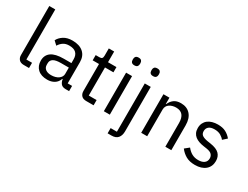

<svg xmlns="http://www.w3.org/2000/svg" viewBox="-81 -1382 2873 2225"><g transform="rotate(30 1356.0 -270.0)"><path d="M170 0Q128 0 106.5 -23.5Q85 -47 85 -83V-740H165V-70H241V0Z M732 0Q687 0 667.5 -24Q648 -48 643 -84H638Q621 -36 582 -12Q543 12 489 12Q407 12 361.5 -30Q316 -72 316 -144Q316 -217 369.5 -256Q423 -295 536 -295H638V-346Q638 -401 608 -430Q578 -459 516 -459Q469 -459 437.5 -438Q406 -417 385 -382L337 -427Q358 -469 404 -498.5Q450 -528 520 -528Q614 -528 666 -482Q718 -436 718 -354V-70H777V0ZM502 -56Q532 -56 557 -63Q582 -70 600 -83Q618 -96 628 -113Q638 -130 638 -150V-235H532Q463 -235 431.5 -215Q400 -195 400 -157V-136Q400 -98 427.5 -77Q455 -56 502 -56Z M1005 0Q963 0 941.5 -23.5Q920 -47 920 -85V-446H835V-516H883Q909 -516 918.5 -526.5Q928 -537 928 -563V-659H1000V-516H1113V-446H1000V-70H1105V0Z M1282 -637Q1256 -637 1244.5 -649.5Q1233 -662 1233 -682V-695Q1233 -715 1244.5 -727.5Q1256 -740 1282 -740Q1308 -740 1319.5 -727.5Q1331 -715 1331 -695V-682Q1331 -662 1319.5 -649.5Q1308 -637 1282 -637ZM1242 -516H1322V0H1242Z M1492 -516H1572V80Q1572 134 1545 167Q1518 200 1460 200H1408V130H1492ZM1532 -637Q1506 -637 1494.5 -649.5Q1483 -662 1483 -682V-695Q1483 -715 1494.5 -727.5Q1506 -740 1532 -740Q1558 -740 1569.5 -727.5Q1581 -715 1581 -695V-682Q1581 -662 1569.5 -649.5Q1558 -637 1532 -637Z M1742 0V-516H1822V-432H1826Q1845 -476 1879.5 -502Q1914 -528 1972 -528Q2052 -528 2098.5 -476.5Q2145 -425 2145 -331V0H2065V-317Q2065 -456 1948 -456Q1924 -456 1901.5 -450Q1879 -444 1861 -432Q1843 -420 1832.5 -401.5Q1822 -383 1822 -358V0Z M2465 12Q2393 12 2344.5 -15.5Q2296 -43 2261 -89L2318 -135Q2348 -97 2385 -76.5Q2422 -56 2471 -56Q2522 -56 2550.5 -78Q2579 -100 2579 -140Q2579 -170 2559.5 -191.5Q2540 -213 2489 -221L2448 -227Q2412 -232 2382 -242.5Q2352 -253 2329.5 -270.5Q2307 -288 2294.5 -314Q2282 -340 2282 -376Q2282 -414 2296 -442.5Q2310 -471 2334.5 -490Q2359 -509 2393 -518.5Q2427 -528 2466 -528Q2529 -528 2571.5 -506Q2614 -484 2646 -445L2593 -397Q2576 -421 2543 -440.5Q2510 -460 2460 -460Q2410 -460 2384.5 -438.5Q2359 -417 2359 -380Q2359 -342 2384.5 -325Q2410 -308 2458 -300L2498 -294Q2584 -281 2620 -244.5Q2656 -208 2656 -149Q2656 -74 2605 -31Q2554 12 2465 12Z"/></g></svg>

Font: IBM Plex Sans Thai Looped
Style: Regular
Weight: 400
Designer: Mike Abbink, Paul van der Laan, Pieter van Rosmalen, Ben Mitchell, Mark Frömberg
Foundry: Bold Monday
Version: Version 1.1